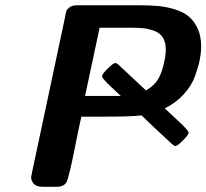

<svg xmlns="http://www.w3.org/2000/svg" viewBox="-20 -714 789 734"><path d="M99.1 -36.1Q99.1 -39.1 99.6 -41.5Q100.1 -43.9 101.1 -47.4Q102.1 -50.8 102.1 -53.2L228 -645Q231 -663.1 233.4 -670.7Q235.8 -678.2 245.8 -686Q255.9 -693.8 273.9 -693.8H515.1Q555.2 -693.8 586.2 -690.9Q617.2 -688 649.2 -678Q681.2 -668 701.7 -650.9Q722.2 -633.8 735.6 -605Q749 -576.2 749 -536.1Q749 -513.2 743.9 -486.6Q738.8 -460 725.8 -423.6Q712.9 -387.2 682.9 -354Q652.8 -320.8 609.9 -299.8Q632.8 -277.8 663.1 -250Q701.2 -214.8 701.2 -207Q701.2 -199.2 679.7 -177.5Q658.2 -155.8 650.9 -155.8H649.9Q646 -155.8 633.5 -167Q621.1 -178.2 564.9 -231Q538.1 -256.8 521 -272.9Q481 -268.1 390.1 -268.1H291Q279.8 -218.3 265.1 -144Q244.1 -39.1 235.1 -19.5Q226.1 0 195.8 0H142.1Q119.1 0 109.1 -11.5Q99.1 -22.9 99.1 -36.1ZM305.2 -347.2H441.9Q425.8 -362.3 404.8 -381.8Q369.6 -415 370.1 -421.9Q370.1 -430.7 391.6 -451.9Q413.1 -473.1 420.9 -473.1Q425.8 -473.1 432.4 -467Q439 -460.9 483.9 -418.9Q516.1 -389.2 538.1 -368.2Q571.3 -387.2 587.2 -416Q603 -444.8 611.8 -498Q613.8 -516.1 613.8 -524.9Q613.8 -551.8 603.3 -569.3Q592.8 -586.9 572.3 -595Q551.8 -603 532.5 -605.5Q513.2 -607.9 483.9 -607.9H360.8Z"/></svg>

Font: CMU Sans Serif
Style: BoldOblique
Weight: 700
Italic angle: -12°
Version: Version 0.7.0